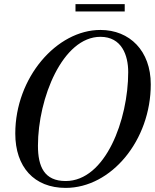

<svg xmlns="http://www.w3.org/2000/svg" viewBox="-20 -906 755 936"><path d="M348 -886V-850H588V-886ZM300 10C522.5 10 715 -222 715 -495C715 -658 612.5 -760 469.5 -760C256.5 -760 54.5 -528 54.5 -255C54.5 -92 146.5 10 300 10ZM469.5 -726.5C573.5 -726.5 605 -636.5 605 -554.5C605 -322.5 494.5 -23.5 300 -23.5C196 -23.5 165 -93.5 165 -195.5C165 -427.5 285.5 -726.5 469.5 -726.5Z"/></svg>

Font: Bodoni* 06pt
Style: Italic
Weight: 400
Italic angle: -13°
Version: Version 2.3